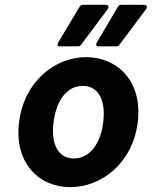

<svg xmlns="http://www.w3.org/2000/svg" viewBox="-20 -752 629 796"><path d="M59 -245C38 -76 142 24 271 24C401 24 530 -76 551 -245C572 -415 467 -515 337 -515C208 -515 80 -415 59 -245ZM202 -245C214 -341 261 -396 323 -396C385 -396 420 -341 408 -245C396 -150 348 -95 286 -95C224 -95 190 -150 202 -245ZM222 -577C210 -557 231 -560 231 -560H304C308 -560 312 -561 315 -565L425 -712C440 -732 417 -732 417 -732H322C317 -732 313 -728 310 -724ZM382 -577C370 -557 391 -560 391 -560H463C467 -560 471 -561 474 -565L584 -712C599 -732 576 -732 576 -732H481C477 -732 472 -729 469 -724Z"/></svg>

Font: Falling Sky
Style: BdObl
Weight: 700
Designer: Paul D. Hunt
Foundry: Adobe Systems Incorporated
Version: Version 1.02